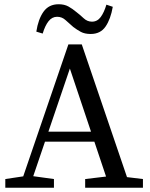

<svg xmlns="http://www.w3.org/2000/svg" viewBox="-20 -884 704 904"><path d="M5 0V-41L105 -56H125L234 -41V0ZM71 0 302 -675H365L595 0H497L299 -591H319L314 -576L118 0ZM177 -217V-264H463V-217ZM381 0V-41L507 -56H529L653 -41V0ZM151 -735Q160 -794 185 -829Q210 -864 256 -864Q283 -864 302 -853.5Q321 -843 340 -827Q357 -814 374 -798Q391 -782 413 -782Q438 -782 454 -803.5Q470 -825 481 -862L511 -852Q501 -794 477 -759Q453 -724 407 -724Q379 -724 360.5 -734Q342 -744 325 -757Q306 -773 289 -789Q272 -805 249 -805Q225 -805 208.5 -784Q192 -763 181 -726Z"/></svg>

Font: Source Serif 4 Variable
Style: Regular
Weight: 400
Designer: Frank Grießhammer
Foundry: Adobe
Version: Version 4.005;hotconv 1.1.0;makeotfexe 2.6.0